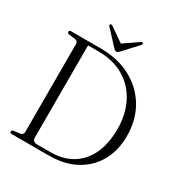

<svg xmlns="http://www.w3.org/2000/svg" viewBox="-196 -993 1067 1132"><g transform="rotate(30 338.0 -427.0)"><path d="M35 -10.5Q35 -19.5 46.5 -22L91.5 -28Q110.5 -31.5 110.5 -50.5V-649Q110.5 -668 91.5 -672L46.5 -678Q35 -681 35 -690Q35 -700 48 -700H248.5Q367 -700 455.5 -652.5Q544 -605 593 -521.5Q642 -438 642 -328.5Q642 -231 600.5 -157Q559 -83 482.5 -41.5Q406 0 300.5 0H48Q35 0 35 -10.5ZM300 -22Q383.5 -22 444.8 -59Q506 -96 539.5 -166.2Q573 -236.5 573 -336Q573 -438 533.2 -515Q493.5 -592 420.5 -635Q347.5 -678 246.5 -678H176V-52Q176 -22 207 -22ZM360.5 -744Q354.5 -737.5 349.8 -733.5Q345 -729.5 338.5 -729.5Q331.5 -729.5 326.8 -733.2Q322 -737 315.5 -744L229 -837.5Q221.5 -846 228.5 -852Q234 -856.5 244.5 -848.5L338 -784L432 -848.5Q442.5 -856.5 448 -852Q454.5 -846 447 -837.5Z"/></g></svg>

Font: Fraunces 144pt Soft Light
Style: Regular
Weight: 300
Version: Version 1.000;[0bf87f6ff]